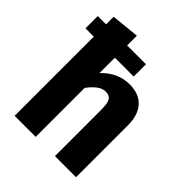

<svg xmlns="http://www.w3.org/2000/svg" viewBox="-208 -887 1017 1017"><g transform="rotate(45 300.0 -379.0)"><path d="M530 -390V0H372V-346Q372 -394 361 -413Q350 -432 321 -432Q297 -432 274.5 -415.5Q252 -399 228 -367V0H70V-593H8V-685H70V-742L228 -758V-685H369V-593H228V-478Q295 -549 384 -549Q454 -549 492 -507.5Q530 -466 530 -390Z"/></g></svg>

Font: Fira Mono
Style: Bold
Weight: 700
Monospace: yes
Designer: Carrois Corporate & Edenspiekermann AG
Foundry: Carrois Corporate GbR & Edenspiekermann AG
Version: Version 3.206